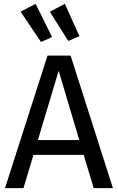

<svg xmlns="http://www.w3.org/2000/svg" viewBox="-20 -978 613 998"><path d="M415 -173H154L102 0H6L227 -689H347L567 0H467ZM392 -250 285 -610 177 -250ZM251 -785 193 -760 87 -917 165 -958ZM393 -790 335 -765 239 -917 317 -958Z"/></svg>

Font: Fira GO
Style: Regular
Weight: 400
Designer: Carrois Corporate
Foundry: Carrois Corporate GbR
Version: Version 0.300